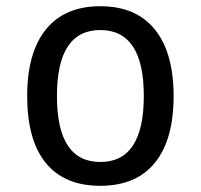

<svg xmlns="http://www.w3.org/2000/svg" viewBox="-20 -580 642 614"><path d="M300.8 14.2Q186 14.2 126.5 -58.8Q66.9 -131.8 66.9 -272.5Q66.9 -412.1 127 -486.1Q187 -560.1 300.8 -560.1Q414.6 -560.1 474.9 -486.1Q535.2 -412.1 535.2 -272.5Q535.2 -132.8 475.1 -59.3Q415 14.2 300.8 14.2ZM300.8 -62Q439.9 -62 439.9 -272.9Q439.9 -483.9 300.8 -483.9Q162.1 -483.9 162.1 -272.9Q162.1 -62 300.8 -62Z"/></svg>

Font: Vazir Code Hack
Style: Code-Hack
Weight: 400
Foundry: DejaVu fonts team - Redesigned by Saber Rastikerdar
Version: Version 1.1.2